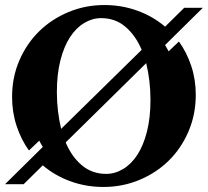

<svg xmlns="http://www.w3.org/2000/svg" viewBox="-20 -732 826 763"><path d="M395 -712Q464 -712 526 -689.5Q588 -667 636 -626L712 -701H786L636 -553Q640 -546 643.5 -540Q647 -534 650 -528L691 -567Q722 -524 740 -470Q758 -416 758 -355Q758 -277 729 -209.5Q700 -142 650.5 -93.5Q601 -45 534 -17Q467 11 391 11Q322 11 260 -11.5Q198 -34 150 -75L74 0H0L150 -148Q146 -155 142.5 -161Q139 -167 136 -173L95 -134Q64 -177 46 -231.5Q28 -286 28 -347Q28 -425 57 -492Q86 -559 135.5 -607.5Q185 -656 252 -684Q319 -712 395 -712ZM206 -366Q206 -327 210.5 -290Q215 -253 223 -220L543 -534Q519 -591 478.5 -625.5Q438 -660 382 -660Q347 -660 314.5 -640.5Q282 -621 258 -584Q234 -547 220 -492Q206 -437 206 -366ZM578 -335Q578 -374 573.5 -411Q569 -448 561 -481L241 -166Q265 -109 305.5 -75Q346 -41 402 -41Q437 -41 469.5 -60.5Q502 -80 526 -117Q550 -154 564 -209Q578 -264 578 -335Z"/></svg>

Font: Redaction
Style: Bold
Weight: 700
Designer: Jeremy Mickel / Forest Young
Foundry: MCKL
Version: Version 2.001; Redaction Bold